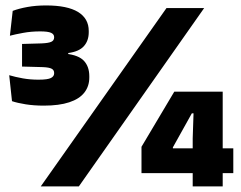

<svg xmlns="http://www.w3.org/2000/svg" viewBox="-20 -668 864 688"><path d="M137 -289.5Q102 -289.5 72 -294.2Q42 -299 23 -305.5L13 -398.5Q35 -392 61.8 -387.2Q88.5 -382.5 117.5 -382.5Q151 -382.5 162.5 -388.5Q174 -394.5 174 -405V-406.5Q174 -411.5 172 -415.2Q170 -419 165.5 -421.5Q161 -424 153.2 -425.5Q145.5 -427 133.5 -427.5L59 -429.5V-510.5L129 -512.5Q153.5 -513.5 163.8 -518.2Q174 -523 174 -534V-535Q174 -545.5 162.8 -550.5Q151.5 -555.5 124 -555.5Q91.5 -555.5 63 -550.2Q34.5 -545 15.5 -540L25.5 -629Q48 -637.5 78.5 -643Q109 -648.5 145 -648.5Q221.5 -648.5 259.8 -625Q298 -601.5 298 -557V-552.5Q298 -522 280.5 -502.5Q263 -483 224.5 -478V-464L216 -475.5Q262 -470.5 281 -449.8Q300 -429 300 -395V-390Q300 -359 282.2 -336.2Q264.5 -313.5 228.2 -301.5Q192 -289.5 137 -289.5ZM126 0 576.5 -639H711.5L262.5 0ZM670.5 0V-172L673.5 -262H667.5L599.5 -140V-105.5L550.5 -136.5H816V-47.5H487V-142L604.5 -339.5H778V0Z"/></svg>

Font: Anek Latin Medium ExtraBold
Style: Regular
Weight: 800
Version: Version 1.003